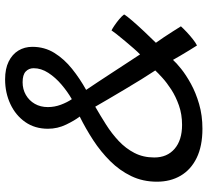

<svg xmlns="http://www.w3.org/2000/svg" viewBox="-50 -695 798 738"><g transform="rotate(-90 349.0 -326.0)"><path d="M223.1 53.1Q156.6 53.1 111.2 31Q65.8 8.8 42.7 -30.6Q19.6 -70 19.6 -121.6Q19.6 -175.9 41.1 -220.5Q62.6 -265.2 98.8 -301.5Q134.9 -337.8 179.3 -366.8Q223.7 -395.7 270 -418.6Q255.1 -437.6 239.1 -470.8Q223.1 -503.9 223.1 -540.7Q223.1 -590.8 248.8 -627.8Q274.5 -664.7 317.8 -685Q361.2 -705.4 413.2 -705.4Q453.7 -705.4 481.4 -691.7Q509.2 -678 523.6 -654.4Q538 -630.8 538 -600.6Q538 -553.7 514.5 -515.8Q490.9 -478 453.3 -448Q415.8 -417.9 372.5 -393.9Q383.9 -377.2 401.5 -350.5Q419.1 -323.9 438.8 -293.7Q458.4 -263.5 476.9 -235.4Q495.4 -207.2 508.9 -186.6Q518.1 -195.4 532 -211.3Q545.9 -227.2 560.4 -244.6Q574.9 -262 586.2 -276.2Q597.5 -290.5 601.2 -296.4Q609.6 -292.2 621.5 -284Q633.4 -275.8 644.8 -266.2Q656.2 -256.6 662.5 -247.9Q657.6 -239 638.8 -217.1Q619.9 -195.2 596.4 -170.2Q572.9 -145.1 553.6 -125.8Q563.5 -112.2 574.9 -95Q586.2 -77.8 597.3 -60.6Q608.3 -43.4 616.8 -29.6Q608.6 -20.4 595.2 -7.8Q581.8 4.9 567.8 15.9Q553.9 27 543.2 32.2Q535.7 20.4 524.8 2.8Q514 -14.9 503.8 -32.2Q493.5 -49.6 487.8 -60.1Q476.9 -47.6 453.5 -28.8Q430.1 -10 396 8.8Q361.9 27.6 318.3 40.3Q274.6 53.1 223.1 53.1ZM238.2 -25.2Q278.5 -25.2 312.6 -37.2Q346.8 -49.2 373.7 -66.6Q400.6 -84.1 419.2 -101.1Q437.9 -118.1 447.2 -128.2Q432.7 -149.9 413.6 -180.8Q394.6 -211.7 374.6 -245.2Q354.6 -278.8 337 -308.8Q319.4 -338.9 307.9 -358.9Q273.7 -339.3 239.1 -317.3Q204.5 -295.4 176 -268.6Q147.5 -241.8 130.1 -208.2Q112.7 -174.6 112.7 -131.9Q112.7 -82.6 146 -53.9Q179.2 -25.2 238.2 -25.2ZM336.8 -448.9Q365.6 -465.4 392.8 -488.6Q420 -511.7 437.9 -539.2Q455.8 -566.8 455.8 -595.6Q455.8 -614.1 443.2 -626.1Q430.6 -638.1 401.8 -638.1Q374.9 -638.1 353.2 -625.6Q331.4 -613 318.9 -591.2Q306.4 -569.4 306.4 -541.2Q306.4 -515.3 315.5 -491Q324.6 -466.7 336.8 -448.9Z"/></g></svg>

Font: Grandstander Thin
Style: Italic
Weight: 100
Italic angle: -15°
Designer: Tyler Finck
Foundry: Etcetera Type Co
Version: Version 1.200